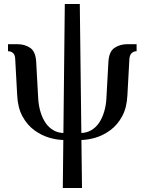

<svg xmlns="http://www.w3.org/2000/svg" viewBox="-20 -690 723 960"><path d="M382 10V-25Q412 -25 435.5 -38.5Q459 -52 475 -75.5Q491 -99 500.5 -130.5Q510 -162 512 -198L522 -380Q525 -433 553 -451Q581 -469 615 -469H663V-434Q650 -434 639.5 -425.5Q629 -417 627 -396L617 -213Q614 -151 590.5 -108Q567 -65 531.5 -39Q496 -13 457 -1.5Q418 10 382 10ZM301 10Q266 10 226.5 -1.5Q187 -13 151.5 -39Q116 -65 92.5 -108Q69 -151 66 -213L56 -396Q55 -417 44.5 -425.5Q34 -434 20 -434V-469H68Q103 -469 130.5 -451Q158 -433 161 -380L171 -198Q173 -162 182.5 -130.5Q192 -99 208 -75.5Q224 -52 247.5 -38.5Q271 -25 301 -25ZM294 250 304 -670H379L390 250Z"/></svg>

Font: Brygada 1918 SemiBold
Style: Regular
Weight: 600
Designer: Mateusz Machalski | Borys Kosmynka | Przemek Hoffer
Foundry: NIEPODLEGLA 2018
Version: Version 3.006